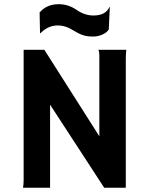

<svg xmlns="http://www.w3.org/2000/svg" viewBox="-20 -884 704 904"><path d="M88.4 0Q91.3 -16.6 91.3 -36.1V-649.4H189L447.8 -242.2V-616.2Q447.8 -643.1 442.9 -649.4H574.7Q572.3 -629.9 572.3 -606.4V0H470.7L215.8 -391.1V0ZM252 -764.2Q206.1 -764.2 170.4 -727.5L168.5 -728L166.5 -825.2Q199.7 -864.3 256.8 -864.3Q301.8 -864.3 340.3 -837.6Q378.9 -811 419.9 -811Q478 -811 496.1 -852.1L497.1 -851.1L492.2 -745.6Q483.9 -731 462.4 -721.4Q440.9 -711.9 417.5 -711.9Q394 -711.9 379.6 -715.8Q365.2 -719.7 353 -725.6Q340.8 -731.4 330.3 -738Q319.8 -744.6 308.1 -750.5Q280.8 -764.2 252 -764.2Z"/></svg>

Font: Hammersmith One
Style: Regular
Weight: 400
Designer: Nicole Fally
Foundry: Nicole Fally
Version: Version 1.003